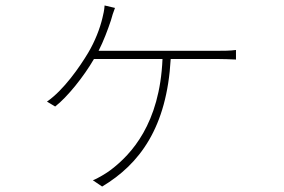

<svg xmlns="http://www.w3.org/2000/svg" viewBox="-20 -618 1040 703"><path d="M341 -432C359 -467 375 -510 386 -543C390 -559 395 -573 401 -589L363 -598C362 -580 358 -565 355 -552C346 -514 328 -467 303 -425C272 -373 213 -288 152 -246L182 -228C227 -263 287 -338 324 -402H575C565 -164 460 -53 387 3C372 15 335 37 320 42L354 65C491 -17 591 -151 605 -402H776C796 -402 823 -401 844 -400V-435C823 -432 797 -432 776 -432Z"/></svg>

Font: Noto Sans CJK Thin
Style: Regular
Weight: 100
Designer: Ryoko NISHIZUKA (kana & ideographs); Paul D. Hunt (Latin, Greek & Cyrillic); Wenlong ZHANG (bopomofo); Sandoll Communica
Foundry: Adobe Systems Incorporated
Version: Version 1.000;PS 1;hotconv 1.0.78;makeotf.lib2.5.61930